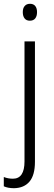

<svg xmlns="http://www.w3.org/2000/svg" viewBox="-50 -750 283 1011"><path d="M108 -730Q126 -730 135.5 -718.5Q145 -707 145 -686Q145 -665 135.5 -653Q126 -641 107 -641Q89 -641 79.5 -653Q70 -665 70 -686Q70 -707 80 -718.5Q90 -730 108 -730ZM-30 231V182Q-8 191 18 191Q79 191 79 100V-532H134V102Q134 172 105.5 206Q77 240 24 241Q-8 241 -30 231Z"/></svg>

Font: Noto Sans UI NarrowLight
Style: Regular
Weight: 300
Width: 4
Designer: Monotype Design Team
Foundry: Monotype Imaging Inc.
Version: Version 1.001